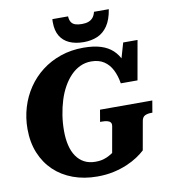

<svg xmlns="http://www.w3.org/2000/svg" viewBox="-97 -992 958 1084"><g transform="rotate(-10 382.0 -449.5)"><path d="M232 -276.2Q232 -321.6 238.8 -365.5Q245.6 -409.4 258.1 -449.7Q270.6 -490 289.6 -523.9Q308.6 -557.8 332.8 -582.9Q357 -608 386.7 -622Q416.4 -636 450.4 -636Q494.4 -636 523.7 -616.6Q553 -597.2 570.1 -563.5Q587.2 -529.8 594.4 -485.2H690.2L730 -710H647.8L598.4 -538.8L652.2 -524.6Q645.8 -571.4 630.3 -607.7Q614.8 -644 587.9 -669.1Q561 -694.2 520 -707.1Q479 -720 420.4 -720Q350 -720 289.8 -699.3Q229.6 -678.6 181.7 -641.7Q133.8 -604.8 100 -554.7Q66.2 -504.6 48.5 -445.4Q30.8 -386.2 30.8 -322.4Q30.8 -246 55.9 -184.6Q81 -123.2 126.5 -79.8Q172 -36.4 235.1 -13.2Q298.2 10 373.6 10Q424.2 10 466.9 0.6Q509.6 -8.8 544.6 -23.7Q579.6 -38.6 606.1 -56.2Q632.6 -73.8 650.8 -90.8L680 -255Q684 -277 698.9 -284Q713.8 -291 735 -291H741.2L752.8 -359H453L441.4 -291H451.2Q469 -291 481.6 -288Q494.2 -285 500.7 -277.3Q507.2 -269.6 504.2 -253.8L478 -106.2Q471.4 -102 458.1 -94.2Q444.8 -86.4 425 -80.2Q405.2 -74 377 -74Q340.6 -74 313.5 -88.4Q286.4 -102.8 268.1 -129.3Q249.8 -155.8 240.9 -193Q232 -230.2 232 -276.2ZM430 -750.6Q473.2 -750.6 508.2 -765.5Q543.2 -780.4 567.1 -815.3Q591 -850.2 600.4 -909.2H515.4Q510.6 -888.8 500.3 -876.6Q490 -864.4 474.5 -858.7Q459 -853 437.2 -853Q415.2 -853 399.7 -858Q384.2 -863 376.1 -875.5Q368 -888 366.8 -909.2H276.8Q276.2 -904.2 276.2 -899.5Q276.2 -894.8 276.2 -889.8Q276.2 -843.8 294.5 -812.8Q312.8 -781.8 347.3 -766.2Q381.8 -750.6 430 -750.6Z"/></g></svg>

Font: Roboto Serif 20pt
Style: Italic
Weight: 400
Italic angle: -10°
Designer: Greg Gazdowicz
Foundry: Commercial Type
Version: Version 1.008